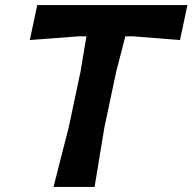

<svg xmlns="http://www.w3.org/2000/svg" viewBox="-20 -733 755 753"><path d="M190 0Q204.5 -58.5 218.5 -112.5Q232.5 -166.5 249.5 -233.5L296 -453Q302.5 -491.5 308 -525.2Q313.5 -559 319 -590.5H287.5Q230 -586 184 -582.5Q138 -579 97 -576L126 -713H715L686 -576Q648 -579 604 -582.5Q560 -586 502 -590.5H471.5Q463.5 -559 454.8 -525.5Q446 -492 436 -453L389.5 -233.5Q378 -165 369.2 -111Q360.5 -57 351 0Z"/></svg>

Font: Commissioner Loud SemiBold
Style: Italic
Weight: 600
Italic angle: -12°
Designer: Kostas Bartsokas
Foundry: Kostas Bartsokas
Version: Version 1.000; ttfautohint (v1.8.3)